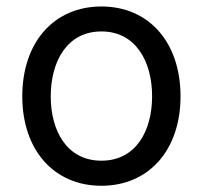

<svg xmlns="http://www.w3.org/2000/svg" viewBox="-20 -573 638 604"><path d="M299 11.4C448.2 11.4 547.9 -100.9 547.9 -269.9C547.9 -440.3 448.2 -552.6 299 -552.6C149.9 -552.6 50.1 -440.3 50.1 -269.9C50.1 -100.9 149.9 11.4 299 11.4ZM139.6 -269.9C139.6 -378.2 190 -474.1 299 -474.1C408 -474.1 458.5 -378.2 458.5 -269.9C458.5 -161.9 408 -67.5 299 -67.5C190 -67.5 139.6 -161.9 139.6 -269.9Z"/></svg>

Font: Margiela Sans Text
Style: Regular
Weight: 400
Designer: Stefan Endress, Andreas Faust
Version: Version 1.100;FEAKit 1.0